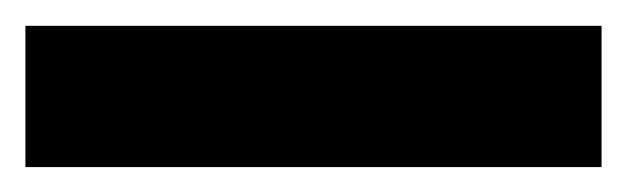

<svg xmlns="http://www.w3.org/2000/svg" viewBox="-20 61 493 151"><path d="M0 192.4H453.1V81.3H0Z"/></svg>

Font: Roboto Flex
Style: Regular
Weight: 400
Designer: Berlow after Robertson
Foundry: Google
Version: Version 3.200;gftools[0.9.32]